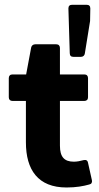

<svg xmlns="http://www.w3.org/2000/svg" viewBox="-20 -791 422 821"><path d="M342.8 -562.5 365.2 -701.2 366.2 -754.9C366.2 -765.6 360.4 -770.5 350.6 -770.5H288.1C278.3 -770.5 272.5 -765.6 272.5 -754.9L278.3 -563.5C278.3 -552.7 284.2 -547.9 293.9 -547.9H326.2C335 -547.9 341.8 -553.7 342.8 -562.5ZM337.9 -106.4C324.2 -102.5 308.6 -99.6 295.9 -99.6C254.9 -99.6 236.3 -120.1 236.3 -168V-359.4H340.8C350.6 -359.4 356.4 -365.2 356.4 -375V-457C356.4 -466.8 350.6 -472.7 340.8 -472.7H236.3V-585.9C236.3 -595.7 230.5 -601.6 220.7 -601.6H130.9C122.1 -601.6 115.2 -596.7 113.3 -587.9L91.8 -472.7H33.2C23.4 -472.7 17.6 -466.8 17.6 -457V-375C17.6 -365.2 23.4 -359.4 33.2 -359.4H90.8V-182.6C90.8 -64.5 142.6 10.7 264.6 10.7C305.7 10.7 336.9 4.9 361.3 -2C371.1 -3.9 375 -10.7 373 -20.5L356.4 -94.7C354.5 -105.5 347.7 -108.4 337.9 -106.4Z"/></svg>

Font: Ed Sans Neue
Style: Bold
Weight: 700
Designer: Stephen Hutchings
Version: Version 1.004;PS 001.004;hotconv 1.0.88;makeotf.lib2.5.64775